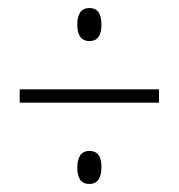

<svg xmlns="http://www.w3.org/2000/svg" viewBox="-20 -591 445 477"><path d="M202 -489C224 -489 232 -505 232 -529C232 -554 225 -571 202 -571C180 -571 172 -554 172 -530C172 -506 180 -489 202 -489ZM29 -336H375V-369H29ZM202 -134C224 -134 232 -151 232 -176C232 -199 225 -216 202 -216C181 -216 172 -200 172 -174C172 -152 179 -134 202 -134Z"/></svg>

Font: Noto Sans Lao UI ExtCond ExtLt
Style: Regular
Weight: 200
Width: 2
Designer: Monotype Design Team
Foundry: Monotype Imaging Inc.
Version: Version 2.000